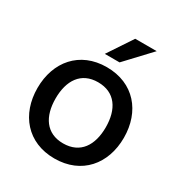

<svg xmlns="http://www.w3.org/2000/svg" viewBox="-174 -856 933 991"><g transform="rotate(30 292.5 -360.0)"><path d="M292 12C454 12 550 -104 550 -260C550 -416 454 -532 292 -532C131 -532 35 -416 35 -260C35 -104 131 12 292 12ZM292 -78C191 -78 143 -153 143 -260C143 -367 191 -442 292 -442C394 -442 442 -367 442 -260C442 -153 394 -78 292 -78ZM248 -586H336L473 -732H345Z"/></g></svg>

Font: Aspekta 500
Style: Regular
Weight: 500
Designer: Ivo Dolenc
Version: Version 2.100